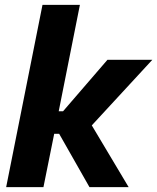

<svg xmlns="http://www.w3.org/2000/svg" viewBox="-20 -772 648 792"><path d="M5.4 0 155.3 -752H309.6L222.2 -313H269.5L223.6 -293.9L423.3 -525.4H608.4L333.5 -227.5L324.2 -312.5L510.7 0H349.1L205.1 -253.4L253.4 -220.2H203.6L159.2 0Z"/></svg>

Font: Reddit Sans ExtraBold
Style: Italic
Weight: 800
Italic angle: -11.25°
Designer: Stephen Hutchings
Version: Version 1.013